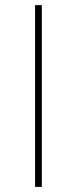

<svg xmlns="http://www.w3.org/2000/svg" viewBox="-20 -731 301 751"><path d="M143.6 -710.9V0H117.2V-710.9Z"/></svg>

Font: Vazirmatn UI Thin
Style: Regular
Weight: 100
Designer: Saber Rastikerdar
Foundry: Saber Rastikerdar
Version: Version 33.003